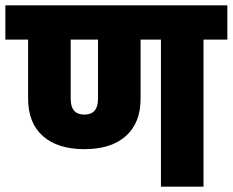

<svg xmlns="http://www.w3.org/2000/svg" viewBox="-40 -697 869 717"><path d="M809 -677V-549H720V0H561V-549H485V-328Q485 -238 430 -189Q375 -140 275 -140Q175 -140 120 -189Q65 -238 65 -328V-549H-20V-677ZM326 -328V-549H224V-328Q224 -269 275 -269Q326 -269 326 -328Z"/></svg>

Font: Martel Sans Heavy
Style: Regular
Weight: 900
Designer: Dan Reynolds and Mathieu Réguer
Foundry: Dan Reynolds and Mathieu Réguer
Version: Version 1.001;PS 001.001;hotconv 1.0.70;makeotf.lib2.5.58329